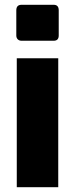

<svg xmlns="http://www.w3.org/2000/svg" viewBox="-20 -781 313 801"><path d="M48 -633V-738Q48 -761 70 -761H204Q225 -761 225 -738V-633Q225 -611 204 -611H70Q60 -611 54 -617Q48 -623 48 -633ZM50 -538H223V0H50Z"/></svg>

Font: Exo ExtraBold
Style: Regular
Weight: 800
Designer: Natanael Gama
Foundry: Natanael Gama
Version: Version 1.500